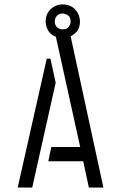

<svg xmlns="http://www.w3.org/2000/svg" viewBox="-20 -844 544 864"><path d="M59.6 0 190.4 -580.1H207L230.5 -471.7L125 0ZM197.3 -118.2 210.9 -182.6H340.8L231.4 -678.7Q196.3 -691.4 187.5 -730.5Q185.5 -739.3 185.5 -747.1Q185.5 -792 223.6 -814.5Q241.2 -824.2 261.7 -824.2Q307.6 -824.2 330.1 -785.2Q339.8 -766.6 339.8 -747.1Q339.8 -702.1 300.8 -682.6Q298.8 -681.6 297.9 -680.7L445.3 0H379.9L354.5 -118.2ZM226.6 -747.1Q226.6 -722.7 249 -713.9Q255.9 -711.9 261.7 -711.9Q287.1 -711.9 295.9 -735.4Q297.9 -741.2 297.9 -747.1Q297.9 -774.4 272.5 -781.2Q267.6 -783.2 261.7 -783.2Q237.3 -783.2 228.5 -759.8Q226.6 -752.9 226.6 -747.1Z"/></svg>

Font: Post No Bills Colombo Medium
Style: Regular
Weight: 500
Designer: Kosala Senevirathne, Siva Puranthara, Lasantha Premarathna, Tharique Azeez
Foundry: Mooniak
Version: Version 1.220 ; ttfautohint (v1.6)